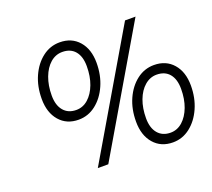

<svg xmlns="http://www.w3.org/2000/svg" viewBox="-114 -808 1066 964"><g transform="rotate(-20 418.5 -325.5)"><path d="M110 -422Q110 -489 134 -542.5Q158 -596 199 -627.5Q240 -659 291 -659Q355 -659 393 -615.5Q431 -572 431 -499Q431 -433 407 -379Q383 -325 342 -293Q301 -261 250 -261Q186 -261 148 -305Q110 -349 110 -422ZM638 -650H694L312 0H256ZM379 -500Q379 -552 355 -580.5Q331 -609 287 -609Q251 -609 223 -584.5Q195 -560 179 -517.5Q163 -475 163 -421Q163 -369 187.5 -340Q212 -311 255 -311Q291 -311 319 -336Q347 -361 363 -403.5Q379 -446 379 -500ZM516 -153Q516 -220 540 -273.5Q564 -327 605 -358.5Q646 -390 697 -390Q761 -390 799 -346.5Q837 -303 837 -230Q837 -164 813 -110Q789 -56 748 -24Q707 8 656 8Q592 8 554 -36Q516 -80 516 -153ZM785 -231Q785 -283 761 -311.5Q737 -340 693 -340Q658 -340 629.5 -315.5Q601 -291 585 -248.5Q569 -206 569 -152Q569 -100 593.5 -71Q618 -42 661 -42Q697 -42 725 -67Q753 -92 769 -134.5Q785 -177 785 -231Z"/></g></svg>

Font: Overused Grotesk Light
Style: Italic
Weight: 300
Italic angle: -10°
Version: Version 0.003